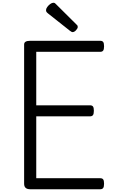

<svg xmlns="http://www.w3.org/2000/svg" viewBox="-20 -1373 823 1393"><path d="M199 0Q177 0 166 -10Q155 -20 155 -40V-1050Q155 -1064 166 -1070.5Q177 -1077 199 -1077H707Q722 -1077 728.5 -1068.5Q735 -1060 735 -1037Q735 -1015 728.5 -1006Q722 -997 707 -997H243V-609H633Q648 -609 654.5 -600.5Q661 -592 661 -569Q661 -547 654.5 -538Q648 -529 633 -529H243V-80H707Q722 -80 728.5 -71.5Q735 -63 735 -40Q735 -18 728.5 -9Q722 0 707 0ZM506 -1140Q502 -1140 497.5 -1143Q493 -1146 487 -1150L329 -1275Q319 -1283 316.5 -1288Q314 -1293 314 -1300Q314 -1310 323 -1322.5Q332 -1335 344.5 -1344Q357 -1353 367 -1353Q374 -1353 378.5 -1350Q383 -1347 387 -1342L535 -1195Q542 -1189 543 -1185Q544 -1181 544 -1177Q544 -1167 531.5 -1153.5Q519 -1140 506 -1140Z"/></svg>

Font: Playwrite PT
Style: Regular
Weight: 400
Designer: Veronika Burian, José Scaglione
Foundry: TypeTogether
Version: Version 1.002